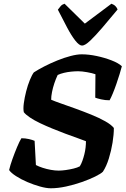

<svg xmlns="http://www.w3.org/2000/svg" viewBox="-20 -1012 677 1032"><path d="M253 0Q229 0 195 -9.5Q161 -19 127 -33.5Q93 -48 66 -65.5Q39 -83 29 -98Q35 -124 47 -157.5Q59 -191 72 -222Q85 -253 95 -269Q116 -269 135.5 -264.5Q155 -260 166 -255L173 -125Q188 -117 209.5 -110Q231 -103 253.5 -99Q276 -95 295 -95Q312 -95 333.5 -98Q355 -101 375.5 -106Q396 -111 409 -118Q417 -131 423 -148Q429 -165 433.5 -183Q438 -201 440 -219Q442 -237 442 -253Q425 -260 396 -270Q367 -280 332.5 -293Q298 -306 262.5 -320.5Q227 -335 195.5 -350Q164 -365 141 -380.5Q118 -396 108 -409Q104 -427 108 -457Q112 -487 120.5 -520.5Q129 -554 140.5 -582Q152 -610 162 -623Q185 -638 218 -655Q251 -672 288 -687Q325 -702 359.5 -711Q394 -720 419 -720Q457 -720 499.5 -711Q542 -702 579.5 -687.5Q617 -673 635 -656Q631 -640 623 -614Q615 -588 605.5 -560.5Q596 -533 586 -509Q576 -485 569 -473Q545 -473 523.5 -478Q502 -483 492 -487L493 -613Q476 -619 448 -624Q420 -629 400 -629Q383 -629 363 -627Q343 -625 324 -620.5Q305 -616 290 -609Q280 -588 272 -564Q264 -540 259.5 -517Q255 -494 255 -476Q273 -468 307.5 -456Q342 -444 385 -428.5Q428 -413 470 -396Q512 -379 545 -360.5Q578 -342 592 -324Q592 -289 585 -245.5Q578 -202 565 -160Q552 -118 533 -89Q522 -78 491.5 -63Q461 -48 420 -33.5Q379 -19 335 -9.5Q291 0 253 0ZM421 -767Q406 -767 385 -793.5Q364 -820 340.5 -864.5Q317 -909 291 -960Q299 -971 306.5 -979.5Q314 -988 327 -992L436 -885L579 -992Q593 -987 601 -978.5Q609 -970 612 -961Q569 -909 531 -864.5Q493 -820 465 -793.5Q437 -767 421 -767Z"/></svg>

Font: Texturina 12pt ExtraBold
Style: Italic
Weight: 800
Italic angle: -11°
Designer: Guillermo Torres Carreño
Foundry: Omnibus-Type
Version: Version 1.002